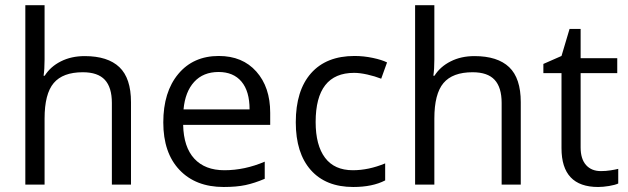

<svg xmlns="http://www.w3.org/2000/svg" viewBox="-20 -726 2470 755"><path d="M419.9 0V-321.3Q419.9 -382.3 392.3 -412.1Q364.7 -441.9 305.7 -441.9Q227.1 -441.9 191.2 -399.4Q155.3 -356.9 155.3 -259.8V0H79.6V-705.6H155.3V-492.2Q155.3 -453.6 151.4 -428.2H155.8Q178.2 -463.9 219.2 -484.6Q260.3 -505.4 313 -505.4Q403.8 -505.4 449.5 -461.9Q495.1 -418.5 495.1 -324.2V0Z M859.4 9.3Q749.5 9.3 685.8 -57.9Q622.1 -125 622.1 -244.6Q622.1 -364.7 681.2 -435.3Q740.2 -505.9 840.3 -505.9Q933.6 -505.9 988 -444.6Q1042.5 -383.3 1042.5 -282.7V-234.9H700.2Q702.1 -147.5 744.1 -102.1Q786.1 -56.6 862.3 -56.6Q942.4 -56.6 1021 -90.3V-22.9Q981 -5.9 945.6 1.7Q910.2 9.3 859.4 9.3ZM839.4 -442.9Q779.3 -442.9 743.7 -404.1Q708 -365.2 701.7 -295.9H961.4Q961.4 -367.2 929.7 -405Q897.9 -442.9 839.4 -442.9Z M1369.1 9.3Q1261.2 9.3 1202.1 -57.4Q1143.1 -124 1143.1 -245.1Q1143.1 -370.1 1203.1 -438Q1263.2 -505.9 1374 -505.9Q1410.2 -505.9 1446 -498.3Q1481.9 -490.7 1502 -480.5L1479 -416.5Q1454.1 -426.3 1424.6 -432.9Q1395 -439.5 1372.6 -439.5Q1221.2 -439.5 1221.2 -246.1Q1221.2 -154.8 1258.1 -105.7Q1294.9 -56.6 1367.7 -56.6Q1429.7 -56.6 1494.6 -83.5V-16.6Q1444.8 9.3 1369.1 9.3Z M1952.6 0V-321.3Q1952.6 -382.3 1925 -412.1Q1897.5 -441.9 1838.4 -441.9Q1759.8 -441.9 1723.9 -399.4Q1688 -356.9 1688 -259.8V0H1612.3V-705.6H1688V-492.2Q1688 -453.6 1684.1 -428.2H1688.5Q1710.9 -463.9 1752 -484.6Q1793 -505.4 1845.7 -505.4Q1936.5 -505.4 1982.2 -461.9Q2027.8 -418.5 2027.8 -324.2V0Z M2342.8 -53.2Q2362.8 -53.2 2381.3 -56.2Q2399.9 -59.1 2411.1 -62V-4.4Q2398.4 1.5 2374.8 5.4Q2351.1 9.3 2332 9.3Q2188 9.3 2188 -143.1V-438.5H2116.7V-474.6L2188 -505.9L2219.7 -612.3H2263.2V-497.1H2407.2V-438.5H2263.2V-146Q2263.2 -101.1 2284.4 -77.1Q2305.7 -53.2 2342.8 -53.2Z"/></svg>

Font: Bpm'online Open Sans
Style: Regular
Weight: 400
Foundry: Ascender Corporation
Version: Version 1.10